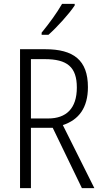

<svg xmlns="http://www.w3.org/2000/svg" viewBox="-20 -967 523 987"><path d="M364 -939V-947H299C272 -900 234 -848 194 -799V-788H229C272 -826 335 -895 364 -939ZM212 -714H83V0H139V-310H251L401 0H465L303 -324C386 -351 432 -414 432 -519C432 -658 358 -714 212 -714ZM210 -663C325 -663 375 -623 375 -517C375 -409 320 -358 228 -358H139V-663Z"/></svg>

Font: Noto Sans Myanmar Condensed Light
Style: Regular
Weight: 300
Width: 3
Designer: Monotype Design Team
Foundry: Monotype Imaging Inc.
Version: Version 2.107